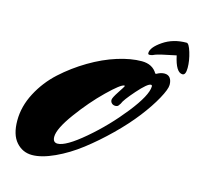

<svg xmlns="http://www.w3.org/2000/svg" viewBox="-126 -1027 1215 1179"><g transform="rotate(15 481.5 -437.0)"><path d="M786 -660Q812 -675 835.5 -675Q859 -675 871 -659Q883 -643 883 -615.5Q883 -588 849 -526Q815 -464 760 -393Q705 -322 630 -248.5Q555 -175 478 -115.5Q401 -56 319.5 -18.5Q238 19 177.5 19Q117 19 76.5 -27Q36 -73 36 -163Q36 -253 81.5 -339.5Q127 -426 199 -491.5Q271 -557 357 -608Q443 -659 527.5 -685.5Q612 -712 681 -712Q750 -712 780 -660ZM281 -125Q281 -89 311 -89Q363 -89 477 -186Q591 -283 685 -402Q779 -521 780 -578Q780 -587 772 -587Q751 -587 691 -519Q631 -451 623 -427Q622 -426 619.5 -422Q617 -418 614 -414Q608 -405 594 -405Q580 -405 571 -413.5Q562 -422 562 -435Q562 -448 590.5 -491Q619 -534 619 -537Q619 -540 616 -540Q594 -540 512.5 -460.5Q431 -381 356 -278.5Q281 -176 281 -125ZM942 -699Q900 -699 878 -802Q863 -798 810 -787.5Q757 -777 736 -766Q725 -762 715.5 -762Q706 -762 706 -771Q706 -807 769 -850Q832 -893 917 -893Q932 -893 947.5 -842Q963 -791 963 -745Q963 -699 942 -699Z"/></g></svg>

Font: Mrs Sheppards
Style: Regular
Weight: 400
Version: Version 1.000